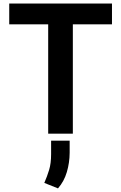

<svg xmlns="http://www.w3.org/2000/svg" viewBox="-20 -747 676 1073"><path d="M605.8 -727.3V-611.2H387.1V0H249.3V-611.2H31.6V-727.3ZM369.3 39.1V106.9Q369 162.3 353.5 214.7Q338.1 267 304 305.8L227.6 275.2Q243.6 238.6 254.6 202.2Q265.6 165.8 265.6 114V39.1Z"/></svg>

Font: Interface
Style: Bold
Weight: 700
Designer: Rasmus Andersson
Foundry: rsms
Version: Version 1.8